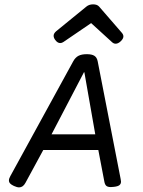

<svg xmlns="http://www.w3.org/2000/svg" viewBox="-20 -833 640 860"><path d="M532.7 -669.9Q532.7 -659.7 521 -648.4Q509.3 -637.2 498 -637.2Q489.7 -637.2 482.4 -643.6L388.2 -729.5L264.2 -645Q257.3 -640.1 249.5 -640.1Q237.8 -640.1 227.5 -653.8Q220.2 -663.6 220.2 -672.9Q220.2 -683.1 231.4 -692.9L367.2 -803.7Q379.4 -813.5 397 -813.5Q415 -813.5 423.8 -803.7L525.4 -686.5Q532.7 -678.2 532.7 -669.9ZM520.5 -30.8Q522 -24.4 522 -19.5Q522 -9.3 514.9 -3.7Q507.8 2 490.2 3.9Q480.5 4.9 476.6 4.9Q462.4 4.9 456.1 -0.7Q449.7 -6.3 447.3 -20L420.4 -161.1H173.8L93.8 -13.7Q83 6.3 65.4 6.3Q56.6 6.3 42.5 0Q30.8 -5.4 25.4 -11.2Q20 -17.1 20 -24.9Q20 -33.2 26.4 -44.4L308.1 -558.6Q317.4 -575.7 331.5 -583Q345.7 -590.3 368.7 -590.3Q391.6 -590.3 402.8 -583Q414.1 -575.7 417.5 -558.6ZM210.9 -231.4H406.7L357.9 -509.3H356Z"/></svg>

Font: Courier Prime Sans
Style: Italic
Weight: 400
Italic angle: -10°
Designer: Alan Dague-Greene
Foundry: Quote-Unquote Apps
Version: Version 3.020